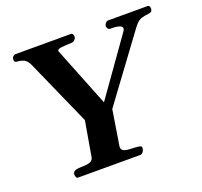

<svg xmlns="http://www.w3.org/2000/svg" viewBox="-121 -831 1018 968"><g transform="rotate(-20 388.5 -346.5)"><path d="M126.5 -20.5Q126.5 -30.3 133.5 -36.1Q140.6 -42 151.4 -43Q168 -44.9 187 -45.2Q206.1 -45.4 220.7 -51.3Q235.4 -57.1 238.3 -74.2L270.5 -260.7L114.3 -612.3Q104.5 -634.8 90.6 -643.8Q76.7 -652.8 49.8 -654.8Q40 -655.8 37.8 -660.4Q35.6 -665 35.6 -671.4Q35.6 -680.2 42 -686.5Q48.3 -692.9 56.2 -692.9H352.5Q360.4 -692.9 363 -686Q365.7 -679.2 365.7 -673.8Q365.7 -666.5 358.6 -658.4Q351.6 -650.4 341.8 -649.9Q302.7 -648.4 283.2 -645.8Q263.7 -643.1 263.7 -633.3L391.6 -312L606 -614.3Q611.8 -622.6 611.8 -629.4Q611.8 -638.7 597.4 -644.3Q583 -649.9 548.8 -649.9Q540.5 -649.9 535.9 -656Q531.2 -662.1 531.2 -668.9Q531.2 -675.8 537.6 -684.3Q543.9 -692.9 552.2 -692.9H763.7Q772 -692.9 774.7 -685.5Q777.3 -678.2 776.4 -672.9Q774.4 -662.1 769.8 -658.9Q765.1 -655.8 754.9 -654.8Q736.8 -652.8 717.3 -647.7Q697.8 -642.6 674.8 -612.3L419.4 -266.1L388.7 -73.7Q388.7 -56.6 403.8 -51Q418.9 -45.4 439.5 -45.2Q460 -44.9 475.6 -43Q484.4 -42 490 -39.8Q495.6 -37.6 495.6 -30.3Q495.6 -18.6 488.3 -9.3Q481 0 473.6 0H139.2Q132.3 0 129.4 -7.1Q126.5 -14.2 126.5 -20.5Z"/></g></svg>

Font: Gelasio SemiBold
Style: Italic
Weight: 600
Italic angle: -8.5°
Designer: Eben Sorkin
Foundry: Eben Sorkin
Version: Version 1.008